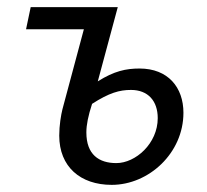

<svg xmlns="http://www.w3.org/2000/svg" viewBox="-20 -506 579 538"><path d="M293 12C397 12 494 -77 494 -190C494 -261 451 -314 371 -314C333 -314 300 -307 254 -278L310 -486H66L53 -424H215L155 -200C151 -184 146 -155 146 -126C146 -39 205 12 293 12ZM306 -49C257 -49 222 -73 222 -135C222 -156 227 -181 238 -215C286 -246 315 -254 347 -254C395 -254 422 -223 422 -175C422 -104 360 -49 306 -49Z"/></svg>

Font: Source Sans Pro
Style: Italic
Weight: 400
Italic angle: -11°
Designer: Paul D. Hunt
Foundry: Adobe Systems Incorporated
Version: Version 3.006;hotconv 1.0.111;makeotfexe 2.5.65597